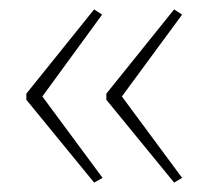

<svg xmlns="http://www.w3.org/2000/svg" viewBox="-20 -483 442 408"><path d="M36 -284V-271L180 -95L198 -105L70 -278L197 -452L180 -463ZM206 -284V-271L350 -95L367 -105L239 -278L367 -452L350 -463Z"/></svg>

Font: Noto Sans Hebrew Condensed Thin
Style: Regular
Weight: 100
Width: 3
Designer: Monotype Design Team
Foundry: Monotype Imaging Inc.
Version: Version 2.004